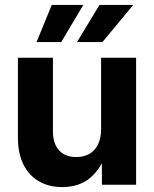

<svg xmlns="http://www.w3.org/2000/svg" viewBox="-20 -760 634 790"><path d="M235.8 9.8Q181.2 9.8 139.9 -14.2Q98.6 -38.1 76.2 -83.7Q53.7 -129.4 53.7 -193.8V-522.5H197.8V-220.2Q197.8 -168.9 223.1 -141.4Q248.5 -113.8 293.5 -113.8Q323.7 -113.8 346.7 -126.2Q369.6 -138.7 382.8 -164.6Q396 -190.4 396 -229.5V-522.5H540V0H399.4L398.9 -134.8H419.9Q396 -66.4 351.1 -28.3Q306.2 9.8 235.8 9.8ZM231.9 -586.9H130.4L192.9 -739.7H322.8ZM401.4 -586.9H296.9L389.2 -739.7H528.3Z"/></svg>

Font: Inter 28pt
Style: Bold
Weight: 700
Designer: Rasmus Andersson
Foundry: rsms
Version: Version 4.001;git-66647c0bb